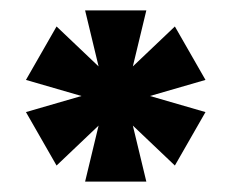

<svg xmlns="http://www.w3.org/2000/svg" viewBox="-20 -760 446 370"><path d="M144 -410 170 -518 89 -441 30 -544 137 -575 30 -606 89 -709 170 -632 144 -740H262L236 -632L317 -709L376 -606L269 -575L376 -544L317 -441L236 -518L262 -410Z"/></svg>

Font: Instrument Sans Condensed
Style: Bold
Weight: 700
Width: 3
Designer: Rodrigo Fuenzalida
Foundry: fragTYPE
Version: Version 1.000;gftools[0.9.28]